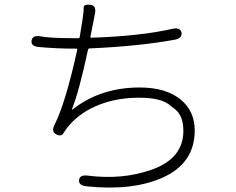

<svg xmlns="http://www.w3.org/2000/svg" viewBox="-20 -794 1040 845"><path d="M361 26Q325 22 328 -2Q331 -26 367 -21Q517 -2 644 -46Q787 -95 787 -218Q787 -283 752 -312Q738 -323 724 -334Q685 -364 591.5 -364Q498 -364 419 -334Q336 -302 284 -242Q269 -225 259.5 -208Q250 -191 227 -203Q204 -215 221 -247Q268 -340 320 -575Q321 -580 316 -580H298Q232 -580 152 -587Q115 -590 119 -615Q122 -640 158 -634Q203 -626 297 -626H324Q330 -626 331 -632L343 -706Q349 -747 348.5 -761.5Q348 -776 377 -773Q405 -771 398 -734L378 -633Q377 -628 382 -628Q598 -635 738 -667Q774 -675 779 -650Q783 -626 748 -619Q587 -590 375 -581Q368 -581 367 -574Q329 -395 297 -314Q295 -309 299 -312Q422 -409 595 -409Q710 -409 775 -356Q837 -305 837 -220Q837 -75 695 -12Q562 47 361 26Z"/></svg>

Font: Resource Han Rounded CN Light
Style: Regular
Weight: 300
Designer: Cyano Hao (round all glyphs); Ryoko NISHIZUKA 西塚涼子 (kana, bopomofo & ideographs); Paul D. Hunt (Latin, Greek & Cyrillic)
Foundry: Cyano Hao
Version: 0.990